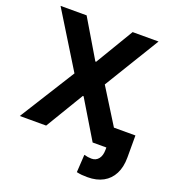

<svg xmlns="http://www.w3.org/2000/svg" viewBox="-160 -828 1040 1156"><g transform="rotate(20 359.5 -250.0)"><path d="M339.8 -463.9H344.7L490.2 -707H656.2L440.4 -353.5L581.1 -127.9H718.8V13.7Q718.8 74.7 696.5 118.2Q674.3 161.6 632.8 184.3Q591.3 207 533.2 207Q512.2 207 496.3 205.6Q480.5 204.1 462.9 200.2L469.7 86.9Q495.6 93.8 517.6 93.8Q545.9 93.8 562.5 72.8Q579.1 51.8 579.1 13.7V0H491.2L344.7 -243.2H339.8L193.4 0H24.4L246.1 -353.5L28.3 -707H195.3Z"/></g></svg>

Font: Pretendard
Style: Bold
Weight: 700
Designer: Base glyphs from Inter by Rasmus Andersson; Hangeul glyphs from Noto Sans CJK(Source Han Sans) by Jang Soo-young and Kan
Foundry: Kil Hyung-jin
Version: Version 1.309